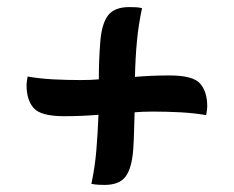

<svg xmlns="http://www.w3.org/2000/svg" viewBox="-20 -627 660 542"><path d="M275 -105Q267 -105 257.5 -105.5Q248 -106 238 -108Q248 -155 252 -203Q256 -251 258 -303Q234 -301 210.5 -300Q187 -299 161 -299Q95 -299 75 -322Q55 -345 55 -386Q55 -392 56 -398.5Q57 -405 58 -411Q92 -405 130 -403Q168 -401 207 -401Q222 -401 234.5 -401.5Q247 -402 259 -403Q259 -431 260 -457Q261 -483 263 -508Q267 -560 285 -583.5Q303 -607 345 -607Q356 -607 364.5 -606.5Q373 -606 381 -604Q371 -558 366.5 -510Q362 -462 361 -410Q385 -412 408.5 -413Q432 -414 459 -414Q525 -414 545 -391Q565 -368 565 -327Q565 -321 564 -315Q563 -309 562 -302Q527 -308 489 -310Q451 -312 412 -312Q397 -312 384 -311.5Q371 -311 360 -310Q359 -285 358.5 -259Q358 -233 356 -204Q352 -152 334.5 -128.5Q317 -105 275 -105Z"/></svg>

Font: Merienda Medium
Style: Regular
Weight: 500
Designer: Eduardo Rodriguez Tunni
Foundry: Eduardo Rodriguez Tunni
Version: Version 2.001; ttfautohint (v1.8.4.7-5d5b)